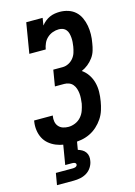

<svg xmlns="http://www.w3.org/2000/svg" viewBox="-141 -816 781 1109"><g transform="rotate(-15 250.0 -261.5)"><path d="M209 8Q183 8 158 4.5Q133 1 110 -8.5Q87 -18 68.5 -33.5Q50 -49 39 -70.5Q28 -92 24.5 -117.5Q21 -143 25 -168Q25 -170 25.5 -172Q26 -174 26 -175H138Q138 -175 137.5 -174Q137 -173 137 -172Q134 -155 137 -138.5Q140 -122 150.5 -110Q161 -98 176.5 -93Q192 -88 209 -88Q229 -88 249.5 -96.5Q270 -105 284.5 -121.5Q299 -138 306 -158Q313 -178 317 -198Q319 -213 320 -228.5Q321 -244 319.5 -258.5Q318 -273 313.5 -287Q309 -301 300 -312Q291 -323 277.5 -328.5Q264 -334 249 -334H193L209 -430H265Q283 -430 300 -438.5Q317 -447 329 -461.5Q341 -476 346.5 -493.5Q352 -511 355 -529Q357 -542 358 -555Q359 -568 358 -581Q357 -594 354 -606Q351 -618 343.5 -628Q336 -638 324.5 -642.5Q313 -647 300 -647Q281 -647 263 -640.5Q245 -634 230.5 -621Q216 -608 208 -590Q200 -572 197 -554H99L129 -735H227L220 -691Q230 -704 243 -714.5Q256 -725 270.5 -731.5Q285 -738 300.5 -740.5Q316 -743 331 -743Q357 -743 381.5 -735Q406 -727 424 -710.5Q442 -694 452.5 -671Q463 -648 467.5 -623Q472 -598 471.5 -571.5Q471 -545 466 -519Q463 -498 456.5 -476.5Q450 -455 436.5 -436.5Q423 -418 405 -403.5Q387 -389 366 -380Q388 -365 403 -342.5Q418 -320 425 -293.5Q432 -267 431.5 -238.5Q431 -210 426 -182Q422 -157 414 -131.5Q406 -106 391 -83.5Q376 -61 355.5 -42.5Q335 -24 310.5 -12.5Q286 -1 260 3.5Q234 8 209 8ZM57 220 69 150H169Q173 150 177.5 149.5Q182 149 186 147.5Q190 146 193.5 142.5Q197 139 197 135Q198 131 195.5 127.5Q193 124 189.5 122.5Q186 121 182 120.5Q178 120 174 120H133L153 0H235L226 54Q239 58 250.5 64.5Q262 71 270 82Q278 93 280 107Q282 121 279 135Q276 154 264.5 172Q253 190 235 201Q217 212 197 216Q177 220 157 220Z"/></g></svg>

Font: Iosevka Slab Oblique
Style: Bold
Weight: 700
Italic angle: -9°
Monospace: yes
Designer: Belleve Invis
Foundry: Belleve Invis
Version: Version 11.1.1; ttfautohint (v1.8.3)